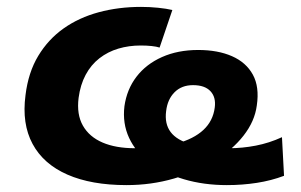

<svg xmlns="http://www.w3.org/2000/svg" viewBox="-20 -526 874 557"><path d="M347 11Q245 11 175.5 -19.5Q106 -50 74.5 -108.5Q43 -167 54 -250Q62 -316 91 -364Q120 -412 164.5 -443.5Q209 -475 266.5 -490.5Q324 -506 389 -506Q414 -506 438.5 -503.5Q463 -501 480 -497L443 -388Q434 -391 419.5 -392.5Q405 -394 388 -394Q354 -394 323.5 -385Q293 -376 268.5 -357Q244 -338 228.5 -309Q213 -280 208 -242Q202 -194 220.5 -161.5Q239 -129 277.5 -112.5Q316 -96 371 -96Q443 -96 492.5 -109.5Q542 -123 570 -149Q598 -175 603 -214Q607 -244 590.5 -261.5Q574 -279 540 -279Q507 -279 486.5 -258.5Q466 -238 462 -204Q457 -167 475 -143Q493 -119 535 -107.5Q577 -96 645 -96Q683 -96 722 -103.5Q761 -111 798 -128L804 -16Q767 -2 725 4.5Q683 11 638 11Q571 11 513.5 -6Q456 -23 415 -53.5Q374 -84 354.5 -126Q335 -168 341 -218Q348 -267 376 -303.5Q404 -340 450 -360.5Q496 -381 555 -381Q612 -381 653 -363Q694 -345 713.5 -309.5Q733 -274 725 -220Q719 -174 686.5 -132.5Q654 -91 602 -59Q550 -27 484.5 -8Q419 11 347 11Z"/></svg>

Font: Nunito Sans 10pt SemiExpanded ExtraBold
Style: Italic
Weight: 800
Width: 6
Italic angle: -9°
Designer: Vernon Adams
Foundry: Vernon Adams
Version: Version 3.101;gftools[0.9.27]